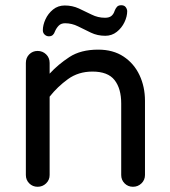

<svg xmlns="http://www.w3.org/2000/svg" viewBox="-20 -710 649 735"><path d="M124 5Q105 5 92 -8Q79 -21 79 -40V-469Q79 -489 92 -502Q105 -515 124 -515Q143 -515 156.5 -502Q170 -489 170 -469V-428Q202 -463 245.5 -491.5Q289 -520 356 -520Q413 -520 453 -493.5Q493 -467 514 -422.5Q535 -378 535 -324V-40Q535 -21 521.5 -8Q508 5 489 5Q470 5 457 -8Q444 -21 444 -40V-314Q444 -371 418.5 -403.5Q393 -436 334 -436Q280 -436 240 -407Q200 -378 170 -340V-40Q170 -21 156.5 -8Q143 5 124 5ZM167 -571Q158 -571 151 -577.5Q144 -584 144 -594Q144 -614 154 -636Q164 -658 183 -673.5Q202 -689 228 -689Q257 -689 282 -677.5Q307 -666 331 -654Q355 -642 382 -642Q398 -642 406.5 -649Q415 -656 419 -669Q422 -677 427.5 -683.5Q433 -690 444 -690Q455 -690 460.5 -683.5Q466 -677 467 -668Q467 -647 456.5 -625Q446 -603 427 -588Q408 -573 383 -573Q353 -573 328 -585Q303 -597 279 -609Q255 -621 229 -621Q214 -621 205 -612Q196 -603 190 -589Q188 -582 182.5 -576.5Q177 -571 167 -571Z"/></svg>

Font: Varela Round
Style: Regular
Weight: 400
Designer: Joe Prince, Avraham Cornfeld
Foundry: Joe Prince, Avraham Cornfeld
Version: Version 3.010; ttfautohint (v1.8.4.7-5d5b)